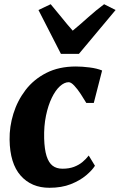

<svg xmlns="http://www.w3.org/2000/svg" viewBox="-20 -881 568 911"><path d="M214.5 10Q129 10 78 -47.8Q27 -105.5 25.5 -218.5Q24.5 -280 43.5 -341.5Q62.5 -403 101.2 -453.8Q140 -504.5 199.8 -535Q259.5 -565.5 340 -565.5Q369.5 -565.5 405 -561Q440.5 -556.5 464.5 -546.5L425 -392.5H389.5Q378 -412 363 -435Q348 -458 332.5 -474.5Q317 -491 306 -491Q285.5 -491 264.2 -471.8Q243 -452.5 225.8 -417Q208.5 -381.5 198.2 -332.2Q188 -283 189.5 -224Q191 -172 201 -140.5Q211 -109 229.5 -94.8Q248 -80.5 276.5 -80.5Q307.5 -80.5 330.8 -89.2Q354 -98 371 -112Q388 -126 401 -143L430.5 -94.5Q417.5 -73.5 388.5 -49Q359.5 -24.5 316 -7.2Q272.5 10 214.5 10ZM269 -625.5 162.5 -833.5 220.5 -861Q246 -831 271.8 -798.8Q297.5 -766.5 325 -735.5Q362.5 -766.5 398.2 -798.8Q434 -831 474 -861L528.5 -833.5L354.5 -625.5Z"/></svg>

Font: Merriweather 24pt Black
Style: Italic
Weight: 900
Italic angle: -7.8°
Designer: Eben Sorkin
Foundry: Eben Sorkin
Version: Version 2.101